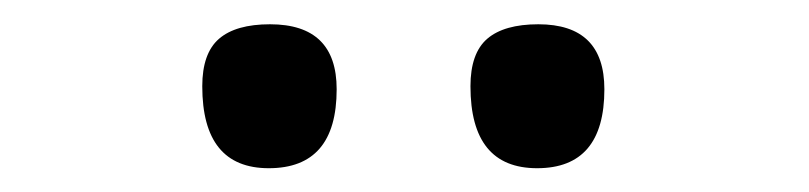

<svg xmlns="http://www.w3.org/2000/svg" viewBox="-20 -776 670 159"><path d="M424.8 -636.7Q369.6 -636.7 369.6 -704.6Q369.6 -731.9 383.5 -743.9Q397.5 -755.9 425.8 -755.9Q480.5 -755.9 480.5 -702.1Q480.5 -636.7 424.8 -636.7ZM202.6 -636.7Q147.5 -636.7 147.5 -704.6Q147.5 -731.9 161.4 -743.9Q175.3 -755.9 203.6 -755.9Q258.8 -755.9 258.8 -702.1Q258.8 -636.7 202.6 -636.7Z"/></svg>

Font: Pinar DS3-Regular
Style: Regular
Weight: 400
Designer: Amin Abedi
Version: Version 2.000